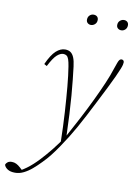

<svg xmlns="http://www.w3.org/2000/svg" viewBox="-195 -788 774 1101"><g transform="rotate(10 192.0 -237.5)"><path d="M-28 248Q-56 248 -72 237.5Q-88 227 -92 213Q-89 203 -80 196.5Q-71 190 -56 190Q-42 190 -30 196Q-18 202 -6 213L10 228L3 229H8L-1 230Q18 219 34.5 207Q51 195 67.5 180Q84 165 102 146Q132 114 164 74Q196 34 225 -11Q258 -71 289 -130.5Q320 -190 347 -246.5Q374 -303 394.5 -351Q415 -399 426 -434Q435 -460 440 -474Q445 -488 450 -493Q455 -498 461 -498Q468 -498 472 -494Q476 -490 476 -483Q476 -478 474 -469Q472 -460 466 -445Q457 -423 444.5 -395.5Q432 -368 411 -326Q387 -278 364 -233Q341 -188 320 -147.5Q299 -107 279.5 -72.5Q260 -38 242 -9Q220 26 199.5 56Q179 86 159 111.5Q139 137 116 160Q93 184 69.5 204Q46 224 21.5 236Q-3 248 -28 248ZM200 33Q198 -64 193 -144.5Q188 -225 182 -291Q176 -357 168 -406Q164 -431 159 -445.5Q154 -460 146 -465.5Q138 -471 127 -471Q110 -471 90.5 -454Q71 -437 45 -386L29 -395Q55 -452 80.5 -475Q106 -498 133 -498Q152 -498 164.5 -489.5Q177 -481 185 -462Q193 -443 197 -410Q201 -377 205.5 -335.5Q210 -294 214 -244Q218 -194 221 -136.5Q224 -79 226 -14H237ZM253 -662Q242 -662 234 -669Q226 -676 226 -688Q226 -704 236 -713.5Q246 -723 259 -723Q272 -723 279.5 -716Q287 -709 287 -697Q287 -681 276.5 -671.5Q266 -662 253 -662ZM430 -662Q418 -662 410 -669Q402 -676 402 -688Q402 -704 412.5 -713.5Q423 -723 436 -723Q448 -723 455.5 -716Q463 -709 463 -697Q463 -681 453 -671.5Q443 -662 430 -662Z"/></g></svg>

Font: Source Serif 4 ExtraLight
Style: Italic
Weight: 250
Italic angle: -12°
Designer: Frank Grießhammer
Foundry: Adobe Systems Incorporated
Version: Version 4.004;hotconv 1.0.116;makeotfexe 2.5.65601